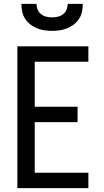

<svg xmlns="http://www.w3.org/2000/svg" viewBox="-20 -975 540 995"><path d="M70 0V-735H438V-655H160V-422H382V-342H160V-80H438V0ZM250 -815Q230 -815 210 -818Q190 -821 171.5 -828.5Q153 -836 137 -848.5Q121 -861 110 -878Q99 -895 95 -915Q91 -935 91 -955H169Q169 -940 175 -925.5Q181 -911 193 -901.5Q205 -892 220 -888.5Q235 -885 250 -885Q265 -885 280 -888.5Q295 -892 307 -901.5Q319 -911 325 -925.5Q331 -940 331 -955H409Q409 -935 405 -915Q401 -895 390 -878Q379 -861 363 -848.5Q347 -836 328.5 -828.5Q310 -821 290 -818Q270 -815 250 -815Z"/></svg>

Font: Iosevka Medium
Style: Regular
Weight: 500
Monospace: yes
Designer: Belleve Invis
Foundry: Belleve Invis
Version: Version 32.5.0; ttfautohint (v1.8.4)